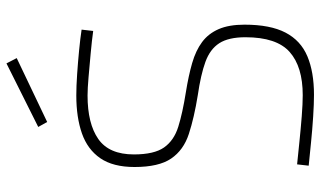

<svg xmlns="http://www.w3.org/2000/svg" viewBox="-214 -748 969 580"><g transform="rotate(-90 270.0 -457.5)"><path d="M274 7Q247 7 208 4.5Q169 2 129.5 -2Q90 -6 60 -9L64 -44Q94 -41 132.5 -37Q171 -33 209 -30Q247 -27 273 -27Q359 -27 403.5 -66.5Q448 -106 448 -200Q448 -251 430 -279Q412 -307 373.5 -321Q335 -335 273 -344Q205 -355 156 -371Q107 -387 81.5 -424.5Q56 -462 56 -535Q56 -600 82.5 -638.5Q109 -677 157.5 -694Q206 -711 272 -711Q300 -711 336.5 -708.5Q373 -706 409 -702.5Q445 -699 471 -695L467 -660Q438 -664 400 -667.5Q362 -671 327.5 -674Q293 -677 272 -677Q187 -677 140.5 -644.5Q94 -612 94 -537Q94 -476 115 -446Q136 -416 177.5 -403Q219 -390 282 -380Q332 -372 370 -361Q408 -350 433.5 -331Q459 -312 472.5 -281Q486 -250 486 -203Q486 -125 462 -79Q438 -33 390.5 -13Q343 7 274 7ZM192 -799 177 -826 369 -922 385 -891Z"/></g></svg>

Font: TitilliumWeb ExtraLight
Style: Regular
Weight: 400
Designer: Mohamed Gaber, Accademia di Belle Arti di Urbino and others
Foundry: Kief Type Foundry, Accademia di Belle Arti di Urbino and others
Version: Version 3.000; ttfautohint (v1.8.2)